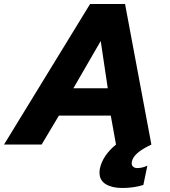

<svg xmlns="http://www.w3.org/2000/svg" viewBox="-45 -719 848 955"><path d="M450 140Q450 126 452 119Q466 54 532 0L506 -144H248L162 0H-25L403 -699H577L708 0Q662 22 639 42Q616 62 611 84Q610 87 610 93Q610 104 617.5 110.5Q625 117 638 117Q663 117 688 105L668 201Q621 216 563 216Q512 216 481 197Q450 178 450 140ZM491 -280 456 -515 320 -280Z"/></svg>

Font: Prompt
Style: Bold Italic
Weight: 700
Italic angle: -12°
Designer: Katatrad Team
Foundry: CadsonDemak
Version: Version 1.001